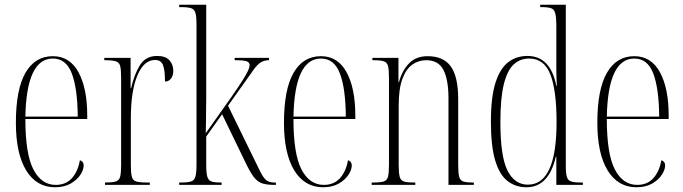

<svg xmlns="http://www.w3.org/2000/svg" viewBox="-20 -780 2883 810"><path d="M212 10Q134 10 90.5 -61Q47 -132 47 -262Q47 -403 87.5 -473Q128 -543 203 -543Q274 -543 311 -475.5Q348 -408 348 -292V-278H87Q87 -130 121 -65Q155 0 215 0Q258 0 283.5 -28.5Q309 -57 317 -104Q333 -99 333 -82Q333 -64 319 -42.5Q305 -21 278 -5.5Q251 10 212 10ZM308 -288Q307 -407 283 -470Q259 -533 203 -533Q92 -533 87 -288Z M423 0V-10H424Q454 -10 468.5 -14.5Q483 -19 487 -35Q491 -51 491 -85V-451Q491 -486 487 -501.5Q483 -517 468 -521.5Q453 -526 423 -526H420V-536H531V-408H533Q546 -465 570 -504.5Q594 -544 643 -544Q678 -544 694.5 -526Q711 -508 711 -481Q711 -461 701.5 -448.5Q692 -436 676 -436Q676 -487 667 -507Q658 -527 634 -527Q587 -527 559.5 -461.5Q532 -396 532 -280V-85Q532 -51 536 -35Q540 -19 554.5 -14.5Q569 -10 601 -10H612V0Z M736 0V-10H743Q772 -10 786 -14.5Q800 -19 804.5 -35Q809 -51 809 -85V-675Q809 -710 804.5 -725.5Q800 -741 786 -745.5Q772 -750 743 -750H736V-760H850V-369Q850 -350 849.5 -323Q849 -296 849 -267.5Q849 -239 848 -218L955 -369Q987 -415 1004 -442Q1021 -469 1027 -483Q1033 -497 1033 -505Q1033 -517 1020.5 -521.5Q1008 -526 970 -526V-536H1115V-526Q1095 -526 1079.5 -516.5Q1064 -507 1045 -479L942 -334L1076 -60Q1090 -31 1102.5 -20.5Q1115 -10 1137 -10H1144V0H1138Q1107 0 1087 -6Q1067 -12 1050.5 -33.5Q1034 -55 1013 -100L917 -298L850 -204V-85Q850 -51 854.5 -35Q859 -19 872 -14.5Q885 -10 911 -10H915V0Z M1343 10Q1265 10 1221.5 -61Q1178 -132 1178 -262Q1178 -403 1218.5 -473Q1259 -543 1334 -543Q1405 -543 1442 -475.5Q1479 -408 1479 -292V-278H1218Q1218 -130 1252 -65Q1286 0 1346 0Q1389 0 1414.5 -28.5Q1440 -57 1448 -104Q1464 -99 1464 -82Q1464 -64 1450 -42.5Q1436 -21 1409 -5.5Q1382 10 1343 10ZM1439 -288Q1438 -407 1414 -470Q1390 -533 1334 -533Q1223 -533 1218 -288Z M1548 0V-10H1555Q1585 -10 1599 -14.5Q1613 -19 1617 -35Q1621 -51 1621 -85V-452Q1621 -486 1617 -501.5Q1613 -517 1599 -521.5Q1585 -526 1556 -526H1551V-536H1661V-433H1663Q1676 -482 1705.5 -512.5Q1735 -543 1784 -543Q1851 -543 1882 -499.5Q1913 -456 1913 -362V-85Q1913 -51 1917 -35Q1921 -19 1934 -14.5Q1947 -10 1975 -10H1979V0H1872V-365Q1872 -443 1851 -484.5Q1830 -526 1778 -526Q1746 -526 1719.5 -507.5Q1693 -489 1677.5 -447Q1662 -405 1662 -335V-85Q1662 -51 1666 -35Q1670 -19 1683.5 -14.5Q1697 -10 1726 -10H1732V0Z M2201 10Q2155 10 2121 -16.5Q2087 -43 2069 -103.5Q2051 -164 2051 -267Q2051 -371 2070.5 -431.5Q2090 -492 2124.5 -518Q2159 -544 2205 -544Q2302 -544 2327 -418H2329Q2327 -464 2327 -492.5Q2327 -521 2327 -548V-668Q2327 -706 2322.5 -723.5Q2318 -741 2304.5 -745.5Q2291 -750 2264 -750H2259V-760H2367V-77Q2367 -48 2371.5 -33.5Q2376 -19 2389.5 -14.5Q2403 -10 2430 -10H2439V0H2327V-119H2325Q2295 10 2201 10ZM2207 -1Q2328 -1 2328 -265Q2328 -398 2302 -465.5Q2276 -533 2212 -533Q2174 -533 2147 -508Q2120 -483 2105.5 -424.5Q2091 -366 2091 -265Q2091 -120 2121 -60.5Q2151 -1 2207 -1Z M2665 10Q2587 10 2543.5 -61Q2500 -132 2500 -262Q2500 -403 2540.5 -473Q2581 -543 2656 -543Q2727 -543 2764 -475.5Q2801 -408 2801 -292V-278H2540Q2540 -130 2574 -65Q2608 0 2668 0Q2711 0 2736.5 -28.5Q2762 -57 2770 -104Q2786 -99 2786 -82Q2786 -64 2772 -42.5Q2758 -21 2731 -5.5Q2704 10 2665 10ZM2761 -288Q2760 -407 2736 -470Q2712 -533 2656 -533Q2545 -533 2540 -288Z"/></svg>

Font: Noto Serif Display ExtraCondensed ExtraLight
Style: Regular
Weight: 200
Width: 2
Designer: Monotype Design Team
Foundry: Monotype Imaging Inc.
Version: Version 2.009